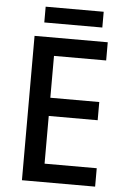

<svg xmlns="http://www.w3.org/2000/svg" viewBox="-58 -997 621 946"><g transform="rotate(5 252.0 -524.0)"><path d="M416 -955H129V-877H416ZM449 -93V-184H191V-420H433V-510H191V-717H449V-807H87V-93Z"/></g></svg>

Font: Noto Sans Kannada UI SemiCondensed Medium
Style: Regular
Weight: 500
Width: 4
Designer: Jelle Bosma - Monotype Design Team
Foundry: Monotype Imaging Inc.
Version: Version 2.005